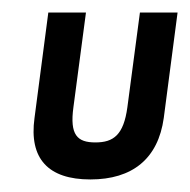

<svg xmlns="http://www.w3.org/2000/svg" viewBox="-20 -282 303 306"><path d="M263 -262H203L183 -111C177 -67 161 -55 132 -55C103 -55 91 -67 97 -111L117 -262H57L35 -94C26 -29 57 4 124 4C191 4 232 -29 241 -94Z"/></svg>

Font: Hussar Tani
Style: DwaKurs
Weight: 700
Foundry: Cannot Into Space Fonts
Version: Version 0.92